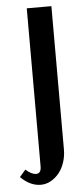

<svg xmlns="http://www.w3.org/2000/svg" viewBox="-55 -729 321 769"><g transform="rotate(-5 105.5 -344.5)"><path d="M-3 -28 21 -56Q44 -35 63 -35Q83 -35 83 -64V-699H182V-123Q182 -96 174 -71.5Q166 -47 151.5 -29Q137 -11 118 -0.5Q99 10 78 10Q35 10 -3 -28Z"/></g></svg>

Font: Moniqa ExtBd Cond Paragraph
Style: Regular
Weight: 800
Width: 3
Designer: Rajesh Rajput
Foundry: Rajesh Rajput
Version: Version 1.000